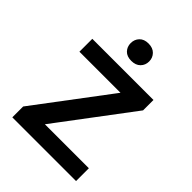

<svg xmlns="http://www.w3.org/2000/svg" viewBox="-203 -803 905 905"><g transform="rotate(45 250.0 -350.0)"><path d="M466.3 0H77.1V-85.4H466.3ZM108.9 0H41.5V-72.3L384.8 -528.3H454.1V-459ZM410.6 -442.4H46.4V-528.3H410.6ZM249.5 -584.5Q220.2 -584.5 204.3 -601.1Q188.5 -617.7 188.5 -642.1Q188.5 -666.5 204.3 -683.3Q220.2 -700.2 249.5 -700.2Q278.8 -700.2 295.2 -683.3Q311.5 -666.5 311.5 -642.1Q311.5 -617.7 295.2 -601.1Q278.8 -584.5 249.5 -584.5Z"/></g></svg>

Font: Heebo Medium
Style: Regular
Weight: 500
Designer: Oded Ezer
Foundry: Ezer Type House
Version: Version 3.100